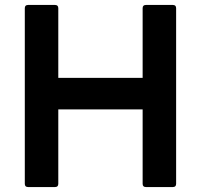

<svg xmlns="http://www.w3.org/2000/svg" viewBox="-20 -754 810 774"><path d="M93 0Q80 0 80 -13V-721Q80 -734 93 -734H202Q215 -734 215 -721V-440H555V-721Q555 -734 568 -734H677Q690 -734 690 -721V-13Q690 0 677 0H568Q555 0 555 -13V-313H215V-13Q215 0 202 0Z"/></svg>

Font: LINE Seed Sans TH
Style: Bold
Weight: 700
Designer: Dalton Maag Ltd | Thai characters by Cadson Demak Co.,Ltd.
Foundry: Dalton Maag Ltd
Version: Version 1.002